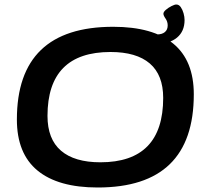

<svg xmlns="http://www.w3.org/2000/svg" viewBox="-20 -826 917 853"><path d="M414 7Q238 7 146.5 -68.5Q55 -144 55 -295Q55 -707 483 -707Q659 -707 750 -632Q841 -557 841 -407Q841 7 414 7ZM426 -105Q705 -105 705 -391Q705 -493 645.5 -544Q586 -595 471 -595Q191 -595 191 -311Q191 -208 251 -156.5Q311 -105 426 -105ZM626 -631 631 -673H677Q700 -673 712.5 -683.5Q725 -694 725 -713Q725 -730 715.5 -743.5Q706 -757 706 -765Q706 -773 717 -782.5Q728 -792 742 -799Q756 -806 763 -806Q775 -806 783 -794.5Q791 -783 795.5 -767Q800 -751 800 -737Q800 -687 766.5 -659Q733 -631 672 -631Z"/></svg>

Font: Asap Expanded Expanded SemiBold
Style: Italic
Weight: 600
Width: 7
Italic angle: -6°
Designer: Pablo Cosgaya
Foundry: Omnibus-Type
Version: Version 3.001; ttfautohint (v1.8.4.7-5d5b)